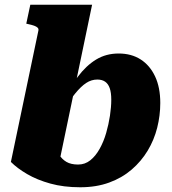

<svg xmlns="http://www.w3.org/2000/svg" viewBox="-20 -778 728 811"><path d="M310 -83Q339 -83 361.5 -101Q384 -119 401 -149.5Q418 -180 428.5 -216.5Q439 -253 444.5 -289.5Q450 -326 450 -357Q450 -387 443.5 -405.5Q437 -424 424 -433Q411 -442 391 -442Q366 -442 344 -427.5Q322 -413 297.5 -383Q273 -353 241 -307L235 -338Q272 -405 308 -453Q344 -501 386 -526.5Q428 -552 481 -552Q535 -552 574 -527Q613 -502 635 -455.5Q657 -409 657 -343Q657 -290 644 -238.5Q631 -187 604 -142Q577 -97 536.5 -62Q496 -27 441.5 -7Q387 13 319 13Q249 13 193 -2.5Q137 -18 95 -42.5Q53 -67 26 -94L142 -648Q144 -656 139 -661Q134 -666 124 -669.5Q114 -673 100 -676L91 -678L108 -758H369L226 -72Q215 -82 208 -94Q201 -106 199 -118.5Q197 -131 200 -143.5Q203 -156 211 -169Q218 -144 230 -124.5Q242 -105 261 -94Q280 -83 310 -83Z"/></svg>

Font: Roboto Serif 20pt ExtraBold
Style: Italic
Weight: 800
Italic angle: -10°
Version: Version 1.007